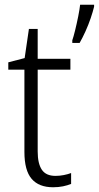

<svg xmlns="http://www.w3.org/2000/svg" viewBox="-20 -780 417 810"><path d="M214 -38Q232 -38 249.5 -41.5Q267 -45 280 -50V-4Q265 2 246 6Q227 10 204 10Q144 10 113.5 -25.5Q83 -61 83 -139V-486H15V-517L84 -535L102 -658H139V-532H277V-486H139V-141Q139 -90 156.5 -64Q174 -38 214 -38ZM377 -752Q372 -731 362.5 -703Q353 -675 340.5 -647.5Q328 -620 316 -599H285V-610Q290 -624 297 -652.5Q304 -681 310 -711Q316 -741 318 -760H377Z"/></svg>

Font: Noto Sans Tamil SemiCondensed Light
Style: Regular
Weight: 300
Width: 4
Designer: Jelle Bosma - Monotype Design Team
Foundry: Monotype Imaging Inc.
Version: Version 2.004; ttfautohint (v1.8.4.7-5d5b)